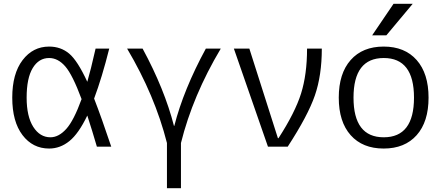

<svg xmlns="http://www.w3.org/2000/svg" viewBox="-20 -777 2330 1017"><path d="M240.2 -530.3Q301.8 -530.3 346.2 -493.2Q390.6 -456.1 442.4 -343.8Q460 -403.3 486.3 -519.5H558.6Q520.5 -367.2 478.5 -254.9Q517.6 -154.3 569.3 0H493.2Q468.8 -84 442.4 -165Q396.5 -69.3 347.7 -29.8Q298.8 9.8 240.2 9.8Q153.3 9.8 99.1 -61.5Q44.9 -132.8 44.9 -259.8Q44.9 -386.7 99.6 -458.5Q154.3 -530.3 240.2 -530.3ZM412.1 -252Q364.3 -380.9 325.7 -425.3Q287.1 -469.7 240.2 -469.7Q185.5 -469.7 153.3 -416.5Q121.1 -363.3 121.1 -259.8Q121.1 -160.2 156.2 -105Q191.4 -49.8 247.1 -49.8Q291 -49.8 331.1 -94.2Q371.1 -138.7 412.1 -252Z M1070.3 -519.5H1149.4Q1001 -270.5 938.5 -19.5V219.7H864.3V-19.5Q800.8 -270.5 653.3 -519.5H735.4Q851.6 -304.7 901.4 -110.4H903.3Q952.1 -301.8 1070.3 -519.5Z M1218.8 -519.5H1300.8L1452.1 -44.9H1455.1Q1543 -180.7 1574.7 -281.7Q1606.4 -382.8 1606.4 -519.5H1684.6Q1684.6 -377.9 1647.9 -271.5Q1611.3 -165 1503.9 0H1399.4Z M2064.5 -756.8H2166L2026.4 -589.8H1951.2ZM2187 -61Q2124 9.8 2012.2 9.8Q1900.4 9.8 1837.4 -61Q1774.4 -131.8 1774.4 -259.8Q1774.4 -387.7 1837.4 -459Q1900.4 -530.3 2012.2 -530.3Q2124 -530.3 2187 -459Q2250 -387.7 2250 -259.8Q2250 -131.8 2187 -61ZM1852.5 -259.8Q1852.5 -49.8 2012.7 -49.8Q2172.9 -49.8 2172.9 -259.8Q2172.9 -469.7 2012.7 -469.7Q1852.5 -469.7 1852.5 -259.8Z"/></svg>

Font: Mgen+ 1c regular
Style: Regular
Weight: 400
Designer: [Source Han Sans]
Ryoko NISHIZUKA  (kana & ideographs); Paul D. Hunt (Latin, Greek & Cyrillic); Wenlong ZHANG  (bopomofo
Version: Version 1.059.20150602